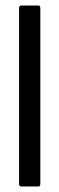

<svg xmlns="http://www.w3.org/2000/svg" viewBox="-20 -675 215 695"><path d="M57 0Q49 0 49 -10V-645Q49 -655 57 -655H119Q126 -655 126 -645V-10Q126 0 119 0Z"/></svg>

Font: Sofia Sans Extra Condensed Medium
Style: Regular
Weight: 500
Version: Version 4.100